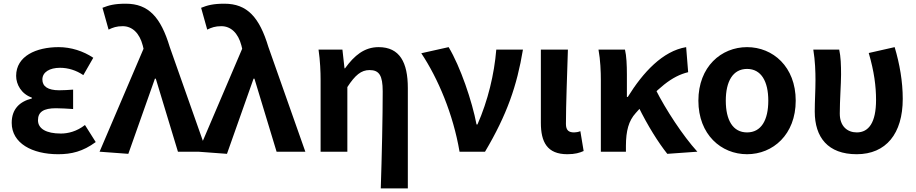

<svg xmlns="http://www.w3.org/2000/svg" viewBox="-20 -832 5023 1053"><path d="M298.9 13.8C371.6 13.8 434.1 -0.8 505 -52.9L446 -146.4C401 -111.1 353.1 -99.6 313.8 -99.6C233.2 -99.6 188.3 -126.3 188.3 -172.6C188.3 -218.6 219.7 -238.4 287.1 -238.4C316.7 -238.4 348.4 -236 381 -234V-340.5C354.8 -338.5 327.7 -336.9 304.6 -336.9C242.5 -336.9 212.4 -358.2 212.4 -396C212.4 -436.6 252.4 -460.2 309.1 -460.2C354 -460.2 398 -446.4 437 -420L491.6 -515.1C437 -551.9 368.9 -573.5 301.8 -573.5C178.4 -573.5 68.5 -524.4 68.5 -415.9C68.5 -368.7 97.2 -316.5 154.5 -296.8V-291.8C88.7 -275.3 44.2 -234.8 44.2 -158.2C44.2 -46.3 156.3 13.8 298.9 13.8Z M683.8 11.7 829.6 -400.6H834.4L955.9 0H1113.6L910.8 -574.8C861.8 -737.6 794.5 -811.7 670 -811.7C607.3 -811.7 576.4 -802.9 542 -789.2L575.5 -669.6C599.1 -681 619.1 -688.4 652.9 -688.4C704.1 -688.4 744.9 -652 762.9 -582.6L767.2 -564.7L526.1 0Z M1224.8 11.7 1370.6 -400.6H1375.4L1496.9 0H1654.6L1451.8 -574.8C1402.8 -737.6 1335.5 -811.7 1211 -811.7C1148.3 -811.7 1117.4 -802.9 1083 -789.2L1116.5 -669.6C1140.1 -681 1160.1 -688.4 1193.9 -688.4C1245.1 -688.4 1285.9 -652 1303.9 -582.6L1308.2 -564.7L1067.1 0Z M2068.3 201.1H2216.7V-349.1C2216.7 -489.8 2172.3 -573.5 2056.5 -573.5C1977.8 -573.5 1922.8 -527.2 1872.2 -457.2H1869.4L1858 -559.8H1727C1735.9 -499 1738.3 -437.2 1738.3 -392.9V0H1885V-354.4C1927.9 -420.2 1960.8 -447.7 2006.7 -447.7C2059.8 -447.7 2078.9 -418 2078.9 -330.9C2078.9 -193.1 2074.2 24.1 2068.3 201.1Z M2500.3 0H2640.1C2761 -204 2815.2 -362.2 2848 -559.8H2701.8C2690.7 -424.9 2656.1 -280.2 2598.5 -149.3H2593.5C2569.2 -277.3 2504.7 -466.6 2440.5 -573.5L2290.5 -540C2382.4 -401.8 2465.2 -206.6 2500.3 0Z M3091.5 13.8C3134.5 13.8 3159.2 5.9 3180.9 -3.8L3162.9 -112.6C3151.5 -107.8 3138 -105.8 3128.8 -105.8C3099.3 -105.8 3083.8 -117.2 3083.8 -152.6C3083.8 -257.6 3090.5 -423.4 3094.6 -559.8H2946.3V-158.8C2946.3 -53.7 2980.2 13.8 3091.5 13.8Z M3275.3 0H3412.8V-32.6C3413.2 -113.9 3427.2 -169 3466.7 -212.2C3589.5 -352 3664.1 -414.2 3754.1 -436.1L3743.1 -573.5C3614.7 -552.1 3507 -435.9 3422.9 -300.2H3418.1V-423C3418.1 -474.8 3415.9 -525.6 3407.6 -559.8H3262.4C3272.9 -503.2 3275.3 -437.2 3275.3 -392.9ZM3639.7 11.7 3804.6 0C3724.7 -88 3631 -231.3 3575.1 -342.4L3480.4 -248.3C3532.7 -141.6 3591.1 -49.4 3639.7 11.7Z M4077.2 13.8C4218.9 13.8 4344 -93.8 4344 -279.9C4344 -466 4218.9 -573.5 4077.2 -573.5C3935.3 -573.5 3810.2 -466 3810.2 -279.9C3810.2 -93.8 3935.3 13.8 4077.2 13.8ZM4077.2 -105.8C3999.2 -105.8 3960.5 -173.5 3960.5 -279.9C3960.5 -385.4 3999.2 -454 4077.2 -454C4155 -454 4193.6 -385.4 4193.6 -279.9C4193.6 -173.5 4155 -105.8 4077.2 -105.8Z M4678.5 13.8C4839.4 13.8 4931 -99.2 4931 -289.7C4931 -384.5 4914.2 -481.2 4886.6 -573.5L4744.5 -541.3C4774.3 -439.6 4784.6 -358.6 4784.6 -283.6C4784.6 -160.1 4744.4 -105.8 4679 -105.8C4628 -105.8 4585.7 -138.6 4585.7 -209C4585.7 -281.7 4592.7 -373.1 4592.7 -423C4592.7 -474.8 4591.1 -521 4582.6 -559.8H4440.5C4450.6 -499 4452.4 -437.2 4452.4 -392.9C4452.4 -335.1 4448.4 -278.2 4448.4 -220.4C4448.4 -78.6 4520.6 13.8 4678.5 13.8Z"/></svg>

Font: Source Han Sans JP VF
Style: Regular
Weight: 250
Designer: Ryoko NISHIZUKA 西塚涼子 (kana, bopomofo & ideographs); Paul D. Hunt (Latin, Greek & Cyrillic); Sandoll Communications 산돌커뮤니
Foundry: Adobe
Version: Version 2.004;hotconv 1.0.118;makeotfexe 2.5.65603